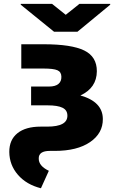

<svg xmlns="http://www.w3.org/2000/svg" viewBox="-20 -776 626 1000"><path d="M90.9 -545.5H207.4Q352.6 -545.5 418.7 -513.1Q484.7 -480.8 484.4 -404.8Q483.7 -318.2 398.8 -278.8Q515.3 -246.1 515.6 -156.2Q516.3 -82 449.2 -36Q382.1 9.9 265.6 9.9H240.1Q180.8 9.9 181.8 49.7Q181.1 88.1 234.4 113.6L193.2 204.5Q117.9 185.7 73.5 134.6Q29.1 83.5 28.4 15.6Q28.1 -47.6 70.7 -82Q113.3 -116.5 191.8 -116.5H225.9Q279.1 -116.5 305.4 -131Q331.7 -145.6 331 -174.7Q330.6 -202.8 305.2 -215Q279.8 -227.3 228.7 -227.3H142V-325.3H235.8Q268.1 -325.3 284.3 -338.8Q300.4 -352.3 299.7 -376.4Q299.4 -401.3 278.9 -410.2Q258.5 -419 207.4 -419H90.9ZM251.4 -755.7 322.4 -698.9 393.5 -755.7H554V-751.4L383.5 -610.8H261.4L88.1 -751.4V-755.7Z"/></svg>

Font: Karasuma Gothic
Style: Black
Weight: 900
Designer: Rasmus Andersson / Ryoko Nishizuka
Foundry: Genbu
Version: Version 1.00